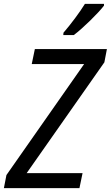

<svg xmlns="http://www.w3.org/2000/svg" viewBox="-41 -966 569 986"><path d="M285 -798 284 -786H338C384 -820 465 -900 493 -937V-946H395C368 -902 323 -842 285 -798ZM-21 0H367L383 -77H96L495 -646L508 -714H138L122 -637H391L-8 -67Z"/></svg>

Font: Noto Sans SemiCondensed
Style: Italic
Weight: 400
Width: 4
Italic angle: -12°
Designer: Monotype Design Team
Foundry: Monotype Imaging Inc.
Version: Version 2.013